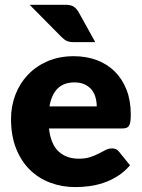

<svg xmlns="http://www.w3.org/2000/svg" viewBox="-20 -756 579 784"><path d="M375 -321.5Q375 -340 370.2 -357.5Q365.5 -375 354.8 -388.8Q344 -402.5 326.5 -411Q309 -419.5 284 -419.5Q240 -419.5 215 -394.2Q190 -369 182 -321.5ZM180 -231.5Q187.5 -166.5 219.5 -137.2Q251.5 -108 302 -108Q329 -108 348.5 -114.5Q368 -121 383.2 -129Q398.5 -137 411.2 -143.5Q424 -150 438 -150Q456.5 -150 466 -136.5L511 -81Q487 -53.5 459.2 -36.2Q431.5 -19 402.2 -9.2Q373 0.5 343.8 4.2Q314.5 8 288 8Q233.5 8 185.8 -9.8Q138 -27.5 102.2 -62.5Q66.5 -97.5 45.8 -149.5Q25 -201.5 25 -270.5Q25 -322.5 42.8 -369Q60.5 -415.5 93.8 -450.5Q127 -485.5 174.2 -506Q221.5 -526.5 281 -526.5Q332.5 -526.5 375.2 -510.5Q418 -494.5 448.8 -464Q479.5 -433.5 496.8 -389.2Q514 -345 514 -289Q514 -271.5 512.5 -260.5Q511 -249.5 507 -243Q503 -236.5 496.2 -234Q489.5 -231.5 479 -231.5ZM246 -736.5Q269.5 -736.5 281 -728.8Q292.5 -721 301 -706.5L369 -584H281Q263.5 -584 253 -588.8Q242.5 -593.5 231 -605L101 -736.5Z"/></svg>

Font: Lato 2
Style: Regular
Weight: 900
Designer: Lukasz Dziedzic with Adam Twardoch and Botio Nikoltchev
Foundry: tyPoland Lukasz Dziedzic
Version: Version 2.015; 2015-08-06; http://www.latofonts.com/